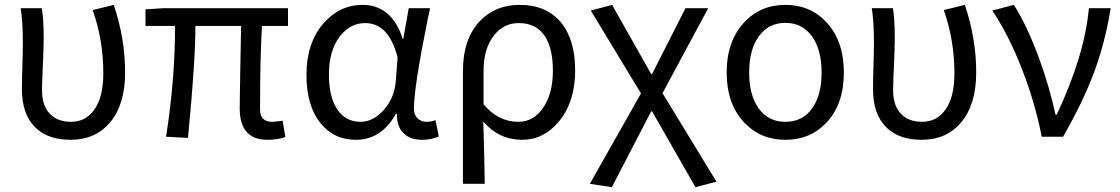

<svg xmlns="http://www.w3.org/2000/svg" viewBox="-20 -564 4622 792"><path d="M271.5 12.7Q175.8 12.7 124 -40Q70.3 -93.8 70.3 -197.3Q70.3 -228.5 72.3 -291Q74.2 -353.5 74.2 -384.8Q74.2 -474.6 65.4 -530.3H152.3Q160.2 -488.3 160.2 -406.2Q160.2 -377 157.2 -303.7Q153.3 -224.6 153.3 -191.4Q153.3 -125 189.5 -90.8Q220.7 -61.5 272.5 -61.5Q333 -61.5 368.2 -110.4Q406.2 -162.1 406.2 -261.7Q406.2 -398.4 362.3 -522.5L449.2 -543.9Q496.1 -405.3 496.1 -264.6Q496.1 -132.8 433.6 -58.6Q373 12.7 271.5 12.7Z M1084 12.7Q1023.4 12.7 996.1 -21.5Q968.8 -52.7 968.8 -119.1Q968.8 -145.5 970.7 -252.9Q973.6 -394.5 974.6 -457H786.1Q786.1 -309.6 755.9 -1Q754.9 2.9 754.9 4.9L665 0Q702.1 -236.3 702.1 -457H580.1V-525.4L656.2 -530.3H1168V-457H1060.5Q1052.7 -318.4 1052.7 -113.3Q1052.7 -61.5 1102.5 -61.5Q1111.3 -61.5 1140.6 -65.4Q1143.6 -66.4 1145.5 -66.4L1157.2 1Q1125 12.7 1084 12.7Z M1449.2 12.7Q1356.4 12.7 1301.8 -56.6Q1244.1 -127.9 1244.1 -255.9Q1244.1 -386.7 1314.5 -467.8Q1380.9 -543.9 1476.6 -543.9Q1531.2 -543.9 1572.3 -512.7Q1619.1 -475.6 1640.6 -404.3H1643.6L1666 -530.3H1753.9Q1752 -518.6 1746.1 -494.1Q1687.5 -205.1 1687.5 -116.2Q1687.5 -89.8 1703.1 -75.2Q1716.8 -61.5 1740.2 -61.5Q1757.8 -61.5 1776.4 -68.4L1790 -1Q1758.8 12.7 1721.7 12.7Q1671.9 12.7 1645.5 -13.7Q1616.2 -41 1617.2 -94.7H1613.3Q1552.7 12.7 1449.2 12.7ZM1466.8 -61.5Q1519.5 -61.5 1563 -110.4Q1606.4 -159.2 1612.3 -226.6L1620.1 -327.1Q1584 -468.8 1486.3 -468.8Q1424.8 -468.8 1382.8 -415Q1336.9 -356.4 1336.9 -256.8Q1336.9 -164.1 1371.1 -112.8Q1405.3 -61.5 1466.8 -61.5Z M1889.6 194.3V-271.5Q1889.6 -402.3 1959 -476.6Q2022.5 -543.9 2124 -543.9Q2233.4 -543.9 2293.9 -471.7Q2352.5 -400.4 2352.5 -273.4Q2352.5 -143.6 2285.2 -62.5Q2222.7 12.7 2133.8 12.7Q2038.1 12.7 1973.6 -62.5Q1978.5 94.7 1979.5 194.3ZM2118.2 -61.5Q2179.7 -61.5 2218.8 -117.2Q2260.7 -175.8 2260.7 -272.5Q2260.7 -364.3 2227.5 -415Q2191.4 -468.8 2120.1 -468.8Q2057.6 -468.8 2018.6 -418.9Q1974.6 -365.2 1974.6 -269.5V-133.8Q2035.2 -61.5 2118.2 -61.5Z M2503.9 208 2413.1 194.3 2624 -178.7 2417 -520.5 2504.9 -543.9 2666 -258.8H2669.9L2807.6 -530.3H2901.4L2712.9 -179.7L2935.5 185.5L2848.6 208L2669.9 -104.5H2666Z M3048.8 -59.6Q2977.5 -136.7 2977.5 -265.1Q2977.5 -393.6 3048.8 -470.7Q3116.2 -543.9 3219.7 -543.9Q3323.2 -543.9 3390.6 -470.7Q3460.9 -393.6 3460.9 -264.6Q3460.9 -135.7 3390.6 -59.6Q3323.2 12.7 3219.7 12.7Q3116.2 12.7 3048.8 -59.6ZM3330.1 -413.1Q3290 -469.7 3219.7 -469.7Q3149.4 -469.7 3109.4 -413.1Q3070.3 -358.4 3070.3 -264.6Q3070.3 -170.9 3109.9 -116.2Q3149.4 -61.5 3219.7 -61.5Q3290 -61.5 3329.6 -116.2Q3369.1 -170.9 3369.1 -264.6Q3369.1 -358.4 3330.1 -413.1Z M3782.2 12.7Q3686.5 12.7 3634.8 -40Q3581.1 -93.8 3581.1 -197.3Q3581.1 -228.5 3583 -291Q3585 -353.5 3585 -384.8Q3585 -474.6 3576.2 -530.3H3663.1Q3670.9 -488.3 3670.9 -406.2Q3670.9 -377 3668 -303.7Q3664.1 -224.6 3664.1 -191.4Q3664.1 -125 3700.2 -90.8Q3731.4 -61.5 3783.2 -61.5Q3843.8 -61.5 3878.9 -110.4Q3917 -162.1 3917 -261.7Q3917 -398.4 3873 -522.5L3960 -543.9Q4006.8 -405.3 4006.8 -264.6Q4006.8 -132.8 3944.3 -58.6Q3883.8 12.7 3782.2 12.7Z M4277.3 0Q4248 -146.5 4194.3 -282.2Q4140.6 -419.9 4073.2 -520.5L4162.1 -543.9Q4214.8 -461.9 4264.6 -328.1Q4309.6 -205.1 4334 -90.8H4338.9Q4454.1 -335.9 4471.7 -530.3H4561.5Q4540 -393.6 4493.2 -265.6Q4446.3 -141.6 4365.2 0Z"/></svg>

Font: Bpmf GenYo Gothic R
Style: R
Weight: 400
Foundry: But Ko
Version: Version 1.320